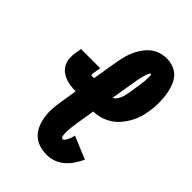

<svg xmlns="http://www.w3.org/2000/svg" viewBox="-221 -838 941 941"><g transform="rotate(45 250.0 -367.5)"><path d="M283 8Q256 8 230.5 0Q205 -8 187 -25.5Q169 -43 159 -66.5Q149 -90 145 -116.5Q141 -143 142.5 -170Q144 -197 149 -225L163 -313Q144 -313 125.5 -315.5Q107 -318 90 -324.5Q73 -331 59 -342.5Q45 -354 37 -370Q29 -386 27.5 -404.5Q26 -423 29 -442L35 -478H168L162 -442Q161 -439 161 -436.5Q161 -434 161 -431Q161 -428 161 -425Q161 -422 164 -422H181L204 -560Q208 -581 213.5 -602Q219 -623 228.5 -643.5Q238 -664 251.5 -683Q265 -702 283 -716Q301 -730 322.5 -736.5Q344 -743 366 -743Q392 -743 416.5 -732.5Q441 -722 456 -701.5Q471 -681 478.5 -656Q486 -631 489 -605Q492 -579 491.5 -551.5Q491 -524 486 -497Q483 -474 475.5 -451Q468 -428 455.5 -406Q443 -384 426.5 -365Q410 -346 389 -332.5Q368 -319 344 -311.5Q320 -304 297 -304Q296 -304 295.5 -304Q295 -304 294 -304L278 -207Q277 -201 276.5 -195.5Q276 -190 275 -184.5Q274 -179 273.5 -173Q273 -167 272.5 -161.5Q272 -156 271.5 -150.5Q271 -145 271 -139.5Q271 -134 271.5 -128.5Q272 -123 272.5 -117.5Q273 -112 275.5 -107Q278 -102 283 -102Q289 -102 292.5 -106.5Q296 -111 299 -116Q302 -121 304 -126Q306 -131 308 -136Q310 -141 311.5 -146.5Q313 -152 314 -157L432 -108Q421 -85 407 -64Q393 -43 373.5 -26Q354 -9 330.5 -0.5Q307 8 283 8ZM313 -418Q324 -423 331.5 -433.5Q339 -444 343 -455Q347 -466 349.5 -477.5Q352 -489 354 -500V-501Q354 -501 354 -501Q354 -501 354 -501Q355 -506 355.5 -510.5Q356 -515 357 -520Q358 -525 358.5 -530Q359 -535 360 -540Q361 -545 361.5 -549.5Q362 -554 363 -559Q364 -564 364.5 -569Q365 -574 365.5 -579Q366 -584 366.5 -588.5Q367 -593 367 -598Q367 -603 367.5 -608Q368 -613 367.5 -617.5Q367 -622 367 -628Q367 -634 363 -634Q359 -634 357 -629.5Q355 -625 353 -621Q351 -617 350 -613Q349 -609 347.5 -605Q346 -601 345 -597Q344 -593 343 -589Q342 -585 341 -581Q340 -577 339.5 -573.5Q339 -570 338 -566Q337 -562 336.5 -558Q336 -554 335 -550Q334 -546 334 -542Z"/></g></svg>

Font: Iosevka Slab Heavy
Style: Italic
Weight: 900
Italic angle: -9°
Monospace: yes
Designer: Belleve Invis
Foundry: Belleve Invis
Version: Version 11.1.0; ttfautohint (v1.8.3)